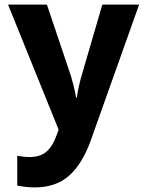

<svg xmlns="http://www.w3.org/2000/svg" viewBox="-20 -569 640 835"><path d="M131 246Q94 246 55 238V108Q83 114 108 114Q154 114 181.5 91Q209 68 227 17L235 -5L15 -549H184L289 -237Q295 -217 300.5 -194.5Q306 -172 311 -144H314Q318 -171 323.5 -195.5Q329 -220 334 -237L425 -549H585L375 41Q338 144 280.5 195Q223 246 131 246Z"/></svg>

Font: Noto Sans Mono ExtraBold
Style: Regular
Weight: 800
Designer: Monotype Design Team
Foundry: Monotype Imaging Inc.
Version: Version 2.014